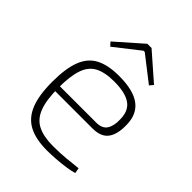

<svg xmlns="http://www.w3.org/2000/svg" viewBox="-203 -813 936 936"><g transform="rotate(45 265.0 -345.0)"><path d="M276 -494Q374 -494 421.5 -458.5Q469 -423 470 -352Q472 -288 447.5 -254.5Q423 -221 364 -221H84V-254H358Q399 -254 415 -280Q431 -306 429 -350Q428 -407 391 -432.5Q354 -458 278 -458Q214 -458 176.5 -438Q139 -418 123 -371Q107 -324 107 -245Q107 -161 125.5 -112.5Q144 -64 184.5 -44Q225 -24 289 -24Q336 -24 379.5 -28Q423 -32 454 -36L459 -8Q441 -2 410 2.5Q379 7 345 9.5Q311 12 284 12Q206 12 158 -13.5Q110 -39 87.5 -95Q65 -151 65 -243Q65 -336 86.5 -391Q108 -446 154.5 -470Q201 -494 276 -494ZM291 -702 427 -583 411 -564 281 -665H273L144 -564L127 -583L262 -702Z"/></g></svg>

Font: Exo 2 ExtraLight
Style: Regular
Weight: 250
Designer: Natanael Gama
Foundry: Natanael Gama
Version: Version 2.010